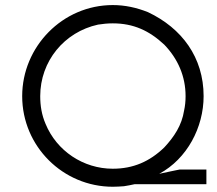

<svg xmlns="http://www.w3.org/2000/svg" viewBox="-20 -709 834 739"><path d="M763.7 -338.9C763.7 -488.3 679.7 -600.6 549.8 -662.1C505.9 -679.7 460.9 -689.5 414.1 -689.5C220.7 -689.5 65.4 -529.3 65.4 -338.9C65.4 -145.5 222.7 9.8 414.1 9.8C428.7 9.8 442.4 8.8 457 7.8C470.7 5.9 484.4 2.9 498 0H774.4V-56.6H671.9C659.2 -53.7 646.5 -51.8 633.8 -48.8C621.1 -45.9 607.4 -43 592.8 -40C700.2 -97.7 763.7 -218.8 763.7 -338.9ZM694.3 -338.9C694.3 -319.3 692.4 -300.8 688.5 -283.2C679.7 -226.6 650.4 -182.6 612.3 -141.6C555.7 -86.9 492.2 -59.6 414.1 -59.6C300.8 -59.6 198.2 -127.9 155.3 -232.4C140.6 -266.6 134.8 -301.8 134.8 -338.9C134.8 -473.6 227.5 -585.9 357.4 -614.3C376 -617.2 394.5 -619.1 414.1 -619.1C494.1 -619.1 554.7 -590.8 612.3 -537.1C665 -482.4 694.3 -415 694.3 -338.9Z"/></svg>

Font: My Font
Style: Regular
Weight: 400
Designer: Alfredo Marco Pradil
Version: Version 0.001